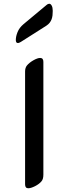

<svg xmlns="http://www.w3.org/2000/svg" viewBox="-20 -1006 368 1031"><path d="M212.9 -673.8V-67.9Q212.9 -43.9 202.6 -32.2Q190.4 -17.6 168.2 -6.3Q146 4.9 131.8 4.9Q114.7 4.9 114.7 -16.1V-622.1Q114.7 -642.6 125 -654.8Q137.7 -669.9 159.7 -682.4Q181.6 -694.8 195.8 -694.8Q212.9 -694.8 212.9 -673.8ZM229 -978.5Q234.9 -983.4 238.5 -984.6Q242.2 -985.8 245.1 -985.8Q252 -985.8 257.6 -975.8Q263.2 -965.8 263.2 -947.8Q263.2 -935.1 262 -923.8Q260.7 -912.6 257.1 -902.6Q253.4 -892.6 246.6 -883.8Q239.7 -875 228.5 -867.7L92.3 -781.2Q86.4 -777.3 82.5 -776.1Q78.6 -774.9 76.2 -774.9Q69.8 -774.9 67.4 -779.5Q64.9 -784.2 64.9 -791Q64.9 -811 74.5 -834.2Q84 -857.4 106 -876Z"/></svg>

Font: SirinStencil
Style: Regular
Weight: 400
Designer: Olga Karpushina (okarpush@gmail.com)
Foundry: Cyreal (www.cyreal.org)
Version: Version 1.002